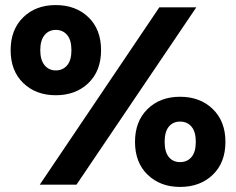

<svg xmlns="http://www.w3.org/2000/svg" viewBox="-20 -729 932 758"><path d="M609 -700H755L282 0H137ZM22 -531Q22 -612 71.5 -660.5Q121 -709 200 -709Q279 -709 329 -661Q379 -613 379 -531Q379 -449 329 -401Q279 -353 200 -353Q122 -353 72 -401Q22 -449 22 -531ZM262 -531Q262 -571 245 -591Q228 -611 200 -611Q173 -611 156 -590.5Q139 -570 139 -531Q139 -492 156 -471.5Q173 -451 200 -451Q228 -451 245 -471Q262 -491 262 -531ZM513 -169Q513 -250 562.5 -298.5Q612 -347 691 -347Q770 -347 820 -298.5Q870 -250 870 -169Q870 -87 820 -39Q770 9 691 9Q613 9 563 -39Q513 -87 513 -169ZM753 -169Q753 -209 736 -229Q719 -249 691 -249Q663 -249 646.5 -229Q630 -209 630 -169Q630 -129 646.5 -109Q663 -89 691 -89Q719 -89 736 -109Q753 -129 753 -169Z"/></svg>

Font: Chess Sans ExtraBold
Style: Regular
Weight: 800
Designer: Wolf Bōese
Foundry: Wolf Bōese
Version: Version 7.223